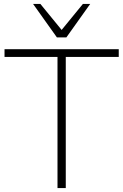

<svg xmlns="http://www.w3.org/2000/svg" viewBox="-20 -955 626 975"><path d="M272 0V-666H3V-705H583V-666H314V0ZM269 -765 148 -935H185L293 -803L401 -935H438L317 -765Z"/></svg>

Font: Nunito Sans 12pt ExtraLight
Style: Regular
Weight: 200
Version: Version 3.101;gftools[0.9.27]